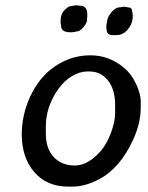

<svg xmlns="http://www.w3.org/2000/svg" viewBox="-20 -711 558 724"><path d="M152.8 -233.4V-207.5Q152.8 -150.9 182.6 -118.9Q212.4 -86.9 262.2 -86.9Q312 -86.9 360.4 -142.1Q382.8 -168 398.4 -210.2Q414.1 -252.4 414.1 -284.7V-314.9Q414.1 -374 387 -407.7Q359.9 -441.4 318.4 -441.4H308.1Q281.2 -441.4 251.7 -424.1Q222.2 -406.7 199.7 -375Q152.8 -308.6 152.8 -233.4ZM281.2 -689.5Q309.1 -689.5 309.1 -657.2V-647.5L308.6 -645.5V-642.1Q307.6 -639.2 307.6 -632.1Q307.6 -625 294.7 -608.6Q281.7 -592.3 268.6 -592.3Q264.2 -590.8 262.2 -590.8L252 -589.4H243.7Q210 -589.4 210 -615.2L208.5 -624.5V-632.8Q208.5 -658.2 223.4 -673.1Q238.3 -688 248 -688L264.6 -690.9H271.5Q275.9 -689.5 281.2 -689.5ZM480.5 -649.9Q480.5 -623 462.6 -600.8Q444.8 -578.6 418.9 -578.6H405.8Q382.3 -578.6 382.3 -597.7Q381.3 -600.6 381.3 -602.5L380.9 -608.9V-611.8L381.3 -613.8V-617.2L384.3 -632.8Q384.3 -645 399.7 -664.3Q415 -683.6 433.6 -683.6Q436.5 -684.6 438.5 -684.6L446.8 -685.5H450.2L463.4 -683.1Q478.5 -683.1 478.5 -667Q479.5 -664.1 479.5 -662.6L480.5 -654.8ZM252.9 -7.3H237.3Q156.7 -7.3 109.4 -62Q62 -116.7 62 -205.6Q62.5 -266.6 84 -323.2Q127.9 -438.5 227.1 -482.9Q271 -502.4 321.3 -502.4Q393.1 -502.4 449.7 -453.6Q476.6 -430.7 493.7 -393.3Q510.7 -356 510.7 -328.6V-305.7Q510.7 -249 484.4 -189.5Q434.6 -77.6 353 -34.7Q300.3 -7.3 252.9 -7.3Z"/></svg>

Font: Averia Sans Libre
Style: Italic
Weight: 400
Italic angle: -7.90001°
Version: Version 1.002